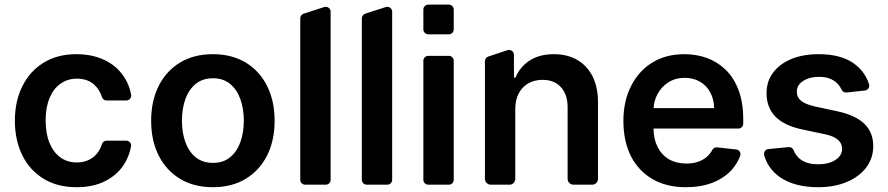

<svg xmlns="http://www.w3.org/2000/svg" viewBox="-20 -782 3759 813"><path d="M164.4 -25.2Q106.2 -60.7 74.6 -124.3Q43 -188.2 43 -270.6Q43 -354 74.9 -417.3Q106.9 -481.5 165.5 -517Q223.4 -552.6 303.6 -552.6Q369.3 -552.6 421.5 -528.4Q473.4 -503.6 503.2 -459.5Q527.3 -425.1 535.2 -380.7Q535.5 -379.6 535.5 -377.1Q535.5 -369 529.5 -362.7Q523.4 -356.5 514.6 -356.5H431.5Q424.7 -356.5 419.2 -360.6Q413.7 -364.7 411.6 -371.1Q402.7 -400.6 380 -422.6Q351.6 -448.9 305.4 -448.9Q266 -448.9 236.2 -427.6Q206.7 -407 190 -367.2Q173.3 -327.4 173.3 -272.7Q173.3 -216.3 189.6 -176.8Q206 -137.1 235.8 -115.4Q265.3 -94.1 305.4 -94.1Q334.2 -94.1 356.5 -105.1Q378.9 -115.8 394.2 -136.4Q405.9 -152.7 411.6 -171.5Q413.4 -178.3 418.9 -182.4Q424.4 -186.4 431.5 -186.4H514.6Q523.1 -186.4 529.1 -180.4Q535.2 -174.4 535.2 -165.8Q535.2 -163.4 534.8 -161.9Q527 -119 503.9 -83.8Q475.1 -40.1 423.7 -14.2Q373.6 10.7 304.3 10.7Q222.7 10.7 164.4 -25.2Z M620 -270.6Q620 -355.1 652.2 -418.7Q684.3 -482.2 742.9 -517.4Q801.5 -552.6 881.4 -552.6Q961.3 -552.6 1019.9 -517.4Q1078.5 -482.2 1110.6 -418.7Q1142.8 -355.1 1142.8 -270.6Q1142.8 -186.1 1110.6 -122.9Q1078.5 -59.7 1019.9 -24.5Q961.3 10.7 881.4 10.7Q801.5 10.7 742.9 -24.5Q684.3 -59.7 652.2 -122.9Q620 -186.1 620 -270.6ZM1012.4 -271Q1012.4 -321 998 -361.7Q983.7 -402.3 954.5 -426.5Q925.4 -450.6 882.1 -450.6Q837.7 -450.6 808.4 -426.5Q779.1 -402.3 764.7 -361.7Q750.4 -321 750.4 -271Q750.4 -221.2 764.7 -180.8Q779.1 -140.3 808.4 -116.3Q837.7 -92.3 882.1 -92.3Q925.4 -92.3 954.5 -116.3Q983.7 -140.3 998 -180.8Q1012.4 -221.2 1012.4 -271Z M1251.4 -20.6V-704.5Q1251.4 -711.3 1255.5 -716.6Q1259.6 -721.9 1266 -724.1L1352.6 -752.1Q1355.8 -753.2 1359 -753.2Q1367.5 -753.2 1373.8 -747.2Q1380 -741.1 1380 -732.6V-20.6Q1380 -12.1 1373.9 -6Q1367.9 0 1359 0H1272.4Q1263.8 0 1257.6 -6Q1251.4 -12.1 1251.4 -20.6Z M1512.1 -20.6V-704.5Q1512.1 -711.3 1516.2 -716.6Q1520.2 -721.9 1526.6 -724.1L1613.3 -752.1Q1616.5 -753.2 1619.7 -753.2Q1628.2 -753.2 1634.4 -747.2Q1640.6 -741.1 1640.6 -732.6V-20.6Q1640.6 -12.1 1634.6 -6Q1628.6 0 1619.7 0H1533Q1524.5 0 1518.3 -6Q1512.1 -12.1 1512.1 -20.6Z M1772.7 -20.6V-524.5Q1772.7 -533.4 1778.8 -539.4Q1784.8 -545.5 1793.7 -545.5H1880.7Q1889.2 -545.5 1895.2 -539.4Q1901.3 -533.4 1901.3 -524.5V-20.6Q1901.3 -12.1 1895.2 -6Q1889.2 0 1880.7 0H1793.7Q1784.8 0 1778.8 -6Q1772.7 -12.1 1772.7 -20.6ZM1772.7 -741.5Q1772.7 -750 1778.8 -756.2Q1784.8 -762.4 1793.7 -762.4H1880.7Q1889.2 -762.4 1895.2 -756.2Q1901.3 -750 1901.3 -741.5V-657.7Q1901.3 -649.1 1895.2 -642.9Q1889.2 -636.7 1880.7 -636.7H1793.7Q1784.8 -636.7 1778.8 -642.9Q1772.7 -649.1 1772.7 -657.7Z M2033.4 -24.5V-522.7Q2033.4 -529.5 2037.3 -535Q2041.2 -540.5 2047.6 -542.6L2128.9 -569.6Q2132.1 -570.7 2135.3 -570.7Q2143.8 -570.7 2150 -564.6Q2156.2 -558.6 2156.2 -549.7V-456.7Q2156.2 -455.3 2157.5 -454Q2158.7 -452.8 2160.2 -452.8Q2162.6 -452.8 2163.7 -455.3Q2182.2 -499.3 2222.7 -525.6Q2263.8 -552.6 2325.3 -552.6Q2382.1 -552.6 2424 -528.4Q2465.6 -504.6 2489.3 -458.5Q2512.4 -411.9 2512.1 -347.3V-24.5Q2512.1 -14.6 2505 -7.3Q2497.9 0 2487.6 0H2408Q2398.1 0 2390.8 -7.3Q2383.5 -14.6 2383.5 -24.5V-327.4Q2383.5 -381.7 2355.1 -413Q2327.1 -443.9 2277.3 -443.9Q2243.6 -443.9 2217.3 -429.3Q2191.4 -414.4 2176.5 -386.7Q2161.9 -358.7 2161.9 -319.6V-24.5Q2161.9 -14.6 2154.8 -7.3Q2147.7 0 2137.4 0H2057.9Q2047.9 0 2040.7 -7.3Q2033.4 -14.6 2033.4 -24.5Z M2743.3 -23.4Q2683.6 -58.2 2651.6 -120.7Q2619.7 -184.3 2619.7 -269.5Q2619.7 -354 2652 -417.3Q2684.3 -481.5 2741.8 -517Q2799.7 -552.6 2877.8 -552.6Q2928.3 -552.6 2973.4 -536.6Q3018.5 -519.9 3052.9 -486.5Q3087.4 -453.1 3107.2 -400.6Q3127.1 -348.4 3127.1 -277V-258.2Q3127.1 -249.6 3121.1 -243.6Q3115.1 -237.6 3106.5 -237.6H2747.2Q2747.9 -191.8 2764.6 -159.4Q2782.3 -125 2813.2 -107.2Q2844.8 -89.5 2886.4 -89.5Q2914.8 -89.5 2937.1 -97.3Q2960.2 -105.8 2976.6 -121.1Q2989 -133.2 2996.1 -147Q2998.9 -152.7 3004.8 -155.7Q3010.7 -158.7 3017 -158L3096.9 -149.1Q3105.1 -148.4 3110.3 -142.4Q3115.4 -136.4 3115.4 -128.6Q3115.4 -124.3 3114 -121.1Q3101.9 -89.5 3078.8 -63.2Q3046.9 -28.1 2997.5 -8.5Q2948.2 10.7 2884.6 10.7Q2802.6 10.7 2743.3 -23.4ZM3003.9 -324.2Q3003.2 -361.2 2987.9 -389.9Q2972.7 -419 2944.6 -435.7Q2916.2 -452.4 2879.6 -452.4Q2840.6 -452.4 2810.4 -433.6Q2780.9 -414.8 2764.2 -383.9Q2749.6 -356.9 2747.5 -324.2Z M3283.4 -31.2Q3232.2 -66.8 3215.9 -124.6Q3215.2 -126.4 3215.2 -130.3Q3215.2 -138.1 3220.5 -144.2Q3225.9 -150.2 3234 -150.9L3319.2 -159.1Q3326 -159.8 3332 -156.1Q3338.1 -152.3 3340.6 -146Q3350.9 -119.7 3372.2 -105.1Q3400.2 -86.3 3444.2 -86.3Q3489.7 -86.3 3518.1 -105.1Q3545.8 -123.9 3545.8 -151.6Q3545.8 -174.7 3528.1 -190.3Q3509.9 -206 3472.3 -213.8L3379.3 -233.3Q3300.4 -250 3263.1 -288.4Q3225.9 -327.4 3225.9 -387.1Q3225.9 -438.2 3253.6 -474.4Q3280.9 -511.4 3331.3 -532.3Q3381 -552.6 3446.4 -552.6Q3542.6 -552.6 3597.7 -511.7Q3642.8 -478.3 3659.8 -425.8Q3660.9 -422.6 3660.9 -419.7Q3660.9 -411.9 3655.5 -405.7Q3650.2 -399.5 3642.4 -398.8L3564.6 -390.3Q3557.9 -389.6 3552.2 -392.9Q3546.5 -396.3 3543.7 -402.3Q3538.7 -412.6 3531.6 -421.9Q3519.2 -437.5 3498.6 -447.1Q3478.3 -456.7 3448.2 -456.7Q3408 -456.7 3381 -439.3Q3354 -421.9 3354 -394.2Q3354 -370 3371.8 -355.5Q3389.2 -340.6 3431.1 -331L3524.1 -311.1Q3601.6 -294.7 3639.6 -258.2Q3677.6 -221.9 3677.6 -163.4Q3677.6 -112.6 3647.7 -72.4Q3617.5 -33 3565.3 -11.4Q3512.8 10.7 3444.6 10.7Q3345.2 10.7 3283.4 -31.2Z"/></svg>

Font: DeltaSans SemiBold
Style: Regular
Weight: 600
Designer: Rasmus Andersson
Foundry: rsms
Version: Version 3.012